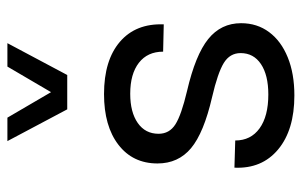

<svg xmlns="http://www.w3.org/2000/svg" viewBox="-170 -648 823 524"><g transform="rotate(-90 242.0 -386.5)"><path d="M246.8 -514.6Q159.4 -514.6 108.4 -475.3Q57.4 -436 57.4 -368.7Q57.4 -312 99.1 -277.1Q140.9 -242.2 238.3 -219.7Q304.7 -204.3 331.7 -187.7Q358.6 -171.1 358.6 -141.8Q358.6 -106.4 328.6 -86.3Q298.6 -66.2 245.6 -66.2Q186.3 -66.2 153.2 -90.1Q120.1 -114 120.1 -156.5L45.9 -158.7Q42.5 -83.7 95.7 -39.4Q148.9 4.9 242.9 4.9Q302.7 4.9 347 -13.2Q391.4 -31.2 415.8 -64Q440.2 -96.7 440.2 -140.6Q440.2 -195.3 397 -230.2Q353.8 -265.1 254.9 -288.1Q189.7 -303.5 164.1 -319.8Q138.4 -336.2 138.4 -365.7Q138.4 -401.9 167.8 -422.5Q197.3 -443.1 247.6 -443.1Q301.8 -443.1 332.2 -419.4Q362.5 -395.8 362.5 -353.3L437 -351.6Q439.9 -428 389.4 -471.3Q338.9 -514.6 246.8 -514.6ZM118.4 -778.3 205.1 -615H298.8L385.7 -778.3H321.8L252 -659.2L182.4 -778.3Z"/></g></svg>

Font: Estedad-FD-VF Thin
Style: Regular
Weight: 100
Designer: Amin Abedi
Version: Version 5.0